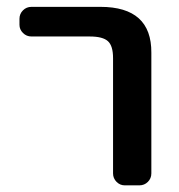

<svg xmlns="http://www.w3.org/2000/svg" viewBox="-20 -565 525 563"><path d="M72.3 -458Q57.6 -458 47.4 -468.3Q37.1 -478.5 37.1 -492.2V-509.8Q37.1 -524.4 47.4 -534.7Q57.6 -544.9 72.3 -544.9H274.4Q424.8 -544.9 423.8 -410.2V-56.6Q423.8 -42 413.6 -31.7Q403.3 -21.5 388.7 -21.5H345.7Q332 -21.5 321.8 -31.7Q311.5 -42 311.5 -56.6V-394.5Q311.5 -430.7 296.4 -444.3Q281.2 -458 243.2 -458Z"/></svg>

Font: Gen Jyuu GothicL Medium
Style: Regular
Weight: 500
Designer: [Source Han Sans]
Ryoko NISHIZUKA  (kana & ideographs); Paul D. Hunt (Latin, Greek & Cyrillic); Wenlong ZHANG  (bopomofo
Version: Version 1.002.20150607